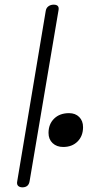

<svg xmlns="http://www.w3.org/2000/svg" viewBox="-20 -812 384 823"><path d="M54 -36 176 -765Q178 -778 187.5 -785Q197 -792 210 -792Q235 -792 231 -769L107 -36Q103 -9 76 -9Q64 -9 57.5 -15.5Q51 -22 54 -36ZM188 -242Q188 -280 212 -303.5Q236 -327 276 -327Q303 -327 319.5 -310.5Q336 -294 336 -267Q336 -229 312.5 -205.5Q289 -182 251 -182Q223 -182 205.5 -198.5Q188 -215 188 -242Z"/></svg>

Font: Mali Light
Style: Italic
Weight: 300
Italic angle: -10°
Version: Version 1.000; ttfautohint (v1.6)